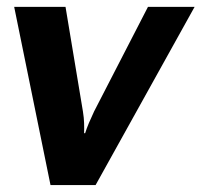

<svg xmlns="http://www.w3.org/2000/svg" viewBox="-20 -535 582 555"><path d="M21 -515.1 126 0H256.3L542.5 -515.1H407.7L252 -212.9Q243.2 -193.8 236.8 -179Q230.5 -164.1 226.1 -149.9H223.1Q223.6 -164.1 223.1 -179.2Q222.7 -194.3 219.7 -212.9L169.4 -515.1Z"/></svg>

Font: Roboto Flex
Style: wght 700 wdth 100 opsz 14.0 GRAD 0.00 slnt -10.00 XTRA 468 XOPQ 96 YOPQ 79 YTLC 514 YTUC 712 YTAS 750 YTDE -203.00 YTFI 738
Weight: 700
Italic angle: -10°
Designer: Berlow after Robertson
Foundry: Google
Version: Version 3.100